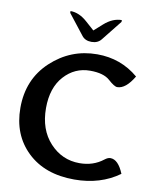

<svg xmlns="http://www.w3.org/2000/svg" viewBox="-94 -936 810 1013"><g transform="rotate(10 311.0 -429.0)"><path d="M374 6.8Q215.8 6.8 122.3 -82.8Q28.8 -172.4 28.8 -316.9Q28.8 -470.2 133.5 -567.6Q238.3 -665 379.9 -665Q506.8 -665 601.1 -585Q558.1 -512.7 512.7 -512.7Q497.1 -512.7 463.6 -543Q430.2 -573.2 357.9 -573.2Q275.4 -573.2 218.8 -510.5Q162.1 -447.8 162.1 -338.9Q162.1 -223.6 227.3 -153.3Q292.5 -83 386.2 -83Q460 -83 513.2 -125Q529.3 -137.7 543 -137.7Q585 -137.7 614.3 -65.9Q513.7 6.8 374 6.8ZM475.6 -865.2V-855.5L389.2 -747.1Q371.1 -724.1 337.4 -724.1Q303.2 -724.1 285.6 -747.1L200.7 -855.5V-865.2Q247.6 -865.2 292 -825.2L336.9 -785.2L381.8 -825.2Q426.8 -865.2 475.6 -865.2Z"/></g></svg>

Font: Bainsley
Style: Bold
Weight: 700
Designer: Paul James MIller
Foundry: High-Logic / Made with FontCreator
Version: Version 1.411;March 28, 2021;FontCreator 13.0.0.2683 64-bit